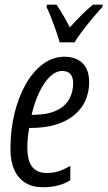

<svg xmlns="http://www.w3.org/2000/svg" viewBox="-20 -786 457 816"><path d="M161.6 9.8Q118.7 9.8 87.9 -9Q57.1 -27.8 40.8 -64Q24.4 -100.1 24.4 -152.3Q24.4 -233.4 41.7 -304.4Q59.1 -375.5 90.3 -429.7Q121.6 -483.9 163.3 -514.4Q205.1 -544.9 253.9 -544.9Q302.2 -544.9 330.6 -517.6Q358.9 -490.2 358.9 -436.5Q358.9 -393.1 342.3 -357.2Q325.7 -321.3 293.9 -295.7Q262.2 -270 216.1 -256.1Q169.9 -242.2 110.8 -242.2H104Q100.6 -222.7 98.4 -202.1Q96.2 -181.6 96.2 -161.1Q96.2 -103.5 116.7 -77.1Q137.2 -50.8 178.7 -50.8Q205.6 -50.8 228.3 -57.9Q251 -64.9 278.8 -81.1V-20Q253.9 -4.4 224.6 2.7Q195.3 9.8 161.6 9.8ZM114.3 -297.9H117.7Q179.2 -297.9 217.3 -315.2Q255.4 -332.5 273.2 -363Q291 -393.6 291 -432.6Q291 -457 279.8 -470.7Q268.6 -484.4 244.1 -484.4Q217.3 -484.4 192.1 -460.2Q167 -436 147 -394Q127 -352.1 114.3 -297.9ZM233.4 -606Q229 -623.5 219 -652.6Q209 -681.6 197.8 -710.4Q186.5 -739.3 177.7 -755.9L179.7 -766.1H220.2Q227.1 -755.9 236.1 -741.5Q245.1 -727.1 255.6 -709Q266.1 -690.9 276.9 -669.9Q303.2 -698.7 327.9 -723.4Q352.5 -748 375 -766.1H416.5L415 -755.9Q398.9 -739.3 375.5 -711.2Q352.1 -683.1 330.1 -654.3Q308.1 -625.5 296.9 -606Z"/></svg>

Font: Open Sans Condensed
Style: Italic
Weight: 400
Width: 3
Italic angle: -12°
Designer: Monotype Design Team
Foundry: Monotype Imaging Inc.
Version: Version 3.000